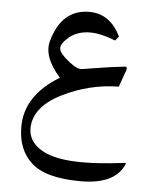

<svg xmlns="http://www.w3.org/2000/svg" viewBox="-48 -431 578 709"><g transform="rotate(5 241.0 -77.0)"><path d="M41.5 57.1Q40 -60.5 167.5 -137.7Q102.1 -210.9 119.6 -271.5Q153.3 -389.6 255.4 -389.6Q332.5 -389.2 371.6 -308.1Q371.6 -308.1 358.4 -292.5Q302.2 -314.9 261.7 -314Q216.3 -313 185.5 -287.1Q157.7 -262.7 159.2 -245.6Q160.2 -227.5 201.2 -195.8Q228.5 -174.3 245.6 -176.8Q297.4 -184.6 349.1 -192.9L400.4 -199.2Q409.2 -200.2 410.2 -196.8Q411.6 -192.9 409.7 -187.5L387.2 -124Q278.3 -122.6 178.2 -72.8Q77.6 -22 75.7 55.7Q74.7 106.9 127 137.2Q177.2 166.5 280.8 166Q339.8 166 419.9 156.2Q435.5 154.8 437.5 154.3Q438.5 156.2 435.5 163.1Q400.9 236.3 276.9 236.3Q146 236.3 92.3 186Q42 138.7 41.5 57.1Z"/></g></svg>

Font: Parastoo Print
Style: Print
Weight: 400
Foundry: Saber Rastikerdar (saber.rastikerdar@gmail.com)
Version: Version 1.0.0-alpha5